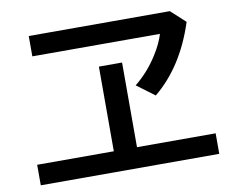

<svg xmlns="http://www.w3.org/2000/svg" viewBox="-77 -823 1125 913"><g transform="rotate(-10 485.0 -366.5)"><path d="M418.9 -520H530.8V-111.3H910.6V-12.2H48.8V-111.3H418.9ZM115.7 -721.2H796.9L866.7 -657.2Q800.3 -451.7 661.6 -337.9L575.7 -401.9Q640.1 -453.6 685.5 -525.9Q717.8 -576.2 731.9 -623H115.7Z"/></g></svg>

Font: FORM UDPGothic
Style: Bold
Weight: 700
Foundry: Pronama LLC
Version: Version 1.051